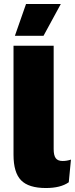

<svg xmlns="http://www.w3.org/2000/svg" viewBox="-20 -936 377 966"><path d="M55 -756 111 -916H286L199 -756ZM250 -706V-186Q250 -154 260.5 -140Q271 -126 295 -126Q316 -126 337 -133L326 -19Q285 10 211 10Q124 10 86 -29Q48 -68 48 -157V-706Z"/></svg>

Font: Elaine Sans ExtraBold
Style: Regular
Weight: 800
Designer: Wei Huang
Foundry: Wei Huang
Version: Version 2.001;December 24, 2019;FontCreator 12.0.0.2547 64-b